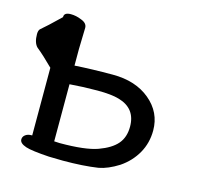

<svg xmlns="http://www.w3.org/2000/svg" viewBox="-83 -566 686 666"><g transform="rotate(15 260.0 -233.0)"><path d="M69 -41H72V-284Q36 -320 11 -340Q-3 -354 -3 -385Q-3 -397 2 -403L29 -427Q54 -451 69 -465V-466Q69 -482 93 -482Q112 -482 131 -474Q153 -466 153 -449L151 -373V-313Q213 -317 288 -317Q370 -317 421.5 -274Q473 -231 473 -166Q473 -121 452 -84Q431 -47 394 -22Q356 2 323 8Q270 16 197 16L147 15Q84 11 63 4Q39 -4 39 -18Q39 -28 47.5 -34.5Q56 -41 69 -41ZM392 -158Q392 -224 328 -242Q301 -250 251 -250Q201 -250 151 -246V-41L171 -40Q263 -40 307 -56Q351 -72 371.5 -96Q392 -120 392 -158Z"/></g></svg>

Font: Moon Stars Kai
Style: Bold
Weight: 700
Designer: GuiWonder
Version: Version 1.101